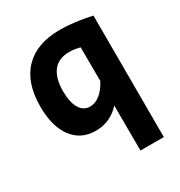

<svg xmlns="http://www.w3.org/2000/svg" viewBox="-175 -651 928 990"><g transform="rotate(-30 288.5 -155.5)"><path d="M373 -51Q345 -19 308 -2Q271 15 227 15Q139 15 89.5 -51.5Q40 -118 40 -236Q40 -378 113.5 -453.5Q187 -529 324 -529Q406 -529 512 -506L513 218H374ZM374 -196 373 -397Q340 -406 309 -406Q246 -406 213.5 -365Q181 -324 181 -246Q181 -181 202.5 -144.5Q224 -108 264 -108Q295 -108 323.5 -131Q352 -154 374 -196Z"/></g></svg>

Font: Secular One
Style: Regular
Weight: 400
Designer: Michal Sahar
Foundry: Hagilda
Version: Version 1.000